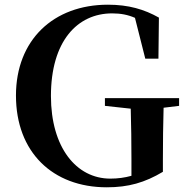

<svg xmlns="http://www.w3.org/2000/svg" viewBox="-20 -779 797 818"><path d="M427 -328 537 -316C539 -243 540 -173 540 -100V-30C511 -22 482 -18 450 -18C305 -18 197 -151 197 -370C197 -603 309 -722 458 -722C495 -722 525 -716 555 -703L599 -529H655L657 -704C595 -739 528 -759 440 -759C207 -759 48 -608 48 -372C48 -131 204 19 435 19C527 19 597 -1 674 -47V-97C674 -178 675 -250 677 -320L743 -328V-361H427Z"/></svg>

Font: Noto Serif JP
Style: Bold
Weight: 700
Designer: Ryoko NISHIZUKA 西塚涼子 (kana & ideographs); Frank Grießhammer (Latin, Greek & Cyrillic); Wenlong ZHANG 张文龙 (bopomofo); San
Foundry: Adobe
Version: Version 2.001;hotconv 1.1.0;makeotfexe 2.6.0